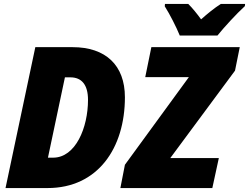

<svg xmlns="http://www.w3.org/2000/svg" viewBox="-20 -953 1262 973"><path d="M891 -773H1082C1115 -814 1178 -883 1221 -922L1222 -933H1099C1066 -912 1033 -885 999 -855C982 -879 953 -915 934 -933H816L815 -921C841 -880 873 -817 891 -773ZM8 0H221C476 0 613 -203 613 -460C613 -623 515 -714 348 -714H159ZM590 0H1056L1089 -152H843L1171 -595L1195 -714H747L716 -562H937L613 -118ZM249 -154H223L309 -561H337C394 -561 426 -523 426 -447C426 -306 363 -154 249 -154Z"/></svg>

Font: Noto Sans SemiCondensed Black
Style: Italic
Weight: 900
Width: 4
Italic angle: -12°
Designer: Monotype Design Team
Foundry: Monotype Imaging Inc.
Version: Version 2.013